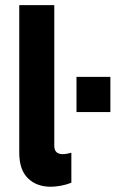

<svg xmlns="http://www.w3.org/2000/svg" viewBox="-20 -717 450 748"><path d="M55 -122V-697H191.5V-149Q191.5 -116.5 224.5 -116.5Q239 -116.5 258 -122V-5Q237 3 216 6.8Q195 10.5 177.5 10.5Q122.5 10.5 88.8 -22.5Q55 -55.5 55 -122ZM278 -417.5H410V-280.5H278Z"/></svg>

Font: HK Grotesk ExtraBold
Style: Regular
Weight: 800
Designer: Alfredo Marco Pradil
Foundry: Hanken Design Co.
Version: Version 3.001